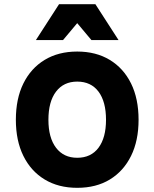

<svg xmlns="http://www.w3.org/2000/svg" viewBox="-20 -881 740 920"><path d="M350 19Q260 19 194 -21Q128 -61 92 -134Q56 -207 56 -307Q56 -408 92 -481Q128 -554 194 -594Q260 -634 350 -634Q440 -634 506 -594Q572 -554 608 -481Q644 -408 644 -307Q644 -207 608 -134Q572 -61 506.5 -21Q441 19 350 19ZM350 -125Q416 -125 452 -173Q488 -221 488 -307Q488 -394 452 -442Q416 -490 350 -490Q285 -490 248.5 -442Q212 -394 212 -307Q212 -221 248.5 -173Q285 -125 350 -125ZM152 -689 263 -861H437L548 -689H418L304 -825H396L282 -689Z"/></svg>

Font: Martian Mono
Style: Bold
Weight: 700
Designer: Roman Shamin
Foundry: Evil Martians
Version: Version 1.000